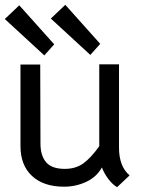

<svg xmlns="http://www.w3.org/2000/svg" viewBox="-20 -767 597 797"><path d="M65 -161V-499H147L148 -171Q148 -121 171.5 -93.5Q195 -66 249 -66Q294 -66 325.5 -88.5Q357 -111 392 -160V-500H474V-154Q474 -76 518 -39L466 10Q446 -2 429 -25Q412 -48 403 -72Q381 -32 337.5 -12Q294 8 246 8Q161 8 113 -36.5Q65 -81 65 -161ZM0 -688 60 -745 205 -583 164 -537ZM191 -690 251 -747 396 -585 355 -539Z"/></svg>

Font: Bellota Text
Style: Bold
Weight: 700
Designer: Kemie Guaida
Foundry: Kemie Guaida
Version: Version 4.001